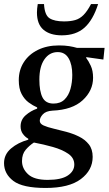

<svg xmlns="http://www.w3.org/2000/svg" viewBox="-48 -704 538 951"><path d="M178 227Q64 227 18 192Q-28 157 -28 104Q-28 61 6.5 31.5Q41 2 92 -12V-17Q77 -25 65.5 -40.5Q54 -56 54 -78Q54 -111 79 -133Q104 -155 136 -166V-172Q115 -181 94 -196.5Q73 -212 59 -238.5Q45 -265 45 -307Q45 -357 70 -396Q95 -435 140 -457Q185 -479 244 -479Q273 -479 294.5 -475.5Q316 -472 333 -467H470L464 -409L379 -421V-417Q390 -403 401.5 -378.5Q413 -354 413 -319Q413 -255 361.5 -207.5Q310 -160 212 -156Q179 -154 164 -137.5Q149 -121 149 -106Q149 -91 168 -82.5Q187 -74 217 -67Q247 -60 280.5 -51Q314 -42 343.5 -27.5Q373 -13 392 11Q411 35 411 73Q411 139 352.5 183Q294 227 178 227ZM120 2Q98 16 79.5 37.5Q61 59 61 94Q61 131 91 159Q121 187 188 187Q255 187 287.5 165.5Q320 144 320 111Q320 78 290 57.5Q260 37 214 24Q168 11 120 2ZM217 -191Q251 -191 271.5 -211Q292 -231 301 -263.5Q310 -296 310 -333Q310 -384 292 -415Q274 -446 238 -446Q197 -446 172 -410Q147 -374 147 -310Q147 -252 162.5 -221.5Q178 -191 217 -191ZM258 -529Q200 -529 167.5 -556.5Q135 -584 135 -642Q135 -651 136 -661.5Q137 -672 139 -684H170Q173 -629 197.5 -613.5Q222 -598 269 -598Q301 -598 324 -604.5Q347 -611 365.5 -629.5Q384 -648 403 -684H438Q413 -605 370.5 -567Q328 -529 258 -529Z"/></svg>

Font: STIX Two Text Medium
Style: Italic
Weight: 500
Italic angle: -12°
Designer: Ross Mills, John Hudson & Paul Hanslow, Tiro Typeworks Ltd; with prior portions MicroPress Inc. and Coen Hoffman, Elsevi
Foundry: Tiro Typeworks Ltd
Version: Version 2.13 b171